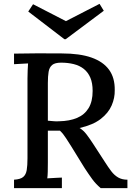

<svg xmlns="http://www.w3.org/2000/svg" viewBox="-20 -979 687 999"><path d="M53 0V-44Q86 -46 100.5 -58Q115 -70 119 -94Q123 -118 123 -155V-571Q123 -593 124 -613.5Q125 -634 126 -649Q109 -648 89 -647Q69 -646 53 -645V-700Q114 -701 176 -701.5Q238 -702 301 -701Q395 -701 456 -679.5Q517 -658 547.5 -616Q578 -574 577 -510Q578 -470 561 -430.5Q544 -391 504 -360Q464 -329 394 -313Q414 -301 430 -280Q446 -259 463 -233L524 -139Q543 -109 559 -88Q575 -67 595 -55.5Q615 -44 643 -44V0H504Q478 -22 459.5 -47.5Q441 -73 420 -105L351 -217Q338 -237 323.5 -260Q309 -283 292 -299Q276 -299 260.5 -299Q245 -299 229 -299V-134Q229 -107 228.5 -85.5Q228 -64 226 -51Q238 -52 251.5 -52.5Q265 -53 278.5 -54Q292 -55 302 -55V0ZM287 -348Q342 -349 381 -365.5Q420 -382 441 -416.5Q462 -451 462 -506Q462 -547 450 -575Q438 -603 416 -620.5Q394 -638 363.5 -645.5Q333 -653 298 -653Q266 -653 251.5 -641Q237 -629 233 -606Q229 -583 229 -547V-351Q244 -350 257.5 -348.5Q271 -347 287 -348ZM315 -775 127 -919 152 -957 323 -869 498 -959 520 -923 322 -775Z"/></svg>

Font: Lora Medium
Style: Regular
Weight: 500
Designer: Olga Karpushina, Alexei Vanyashin (Cyrillic)
Foundry: Cyreal
Version: Version 3.004